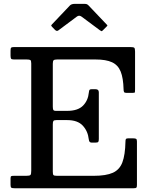

<svg xmlns="http://www.w3.org/2000/svg" viewBox="-20 -1000 809 1020"><path d="M121.5 -684H54.5Q41.5 -684 38.8 -688.5Q36 -693 36 -705V-730.5Q36 -743 39.2 -746.5Q42.5 -750 54.5 -750H671.5Q688.5 -750 693 -746.5Q697.5 -743 697.5 -726V-526.5Q697.5 -514 696.8 -510.2Q696 -506.5 683 -506.5H652.5Q641.5 -506.5 639 -511.2Q636.5 -516 636.5 -525.5Q635 -585.5 621 -620Q607 -654.5 575.2 -669.2Q543.5 -684 488 -684H283.5Q269.5 -684 265 -680Q260.5 -676 260.5 -661.5V-434Q260.5 -422 263 -416.5Q265.5 -411 277.5 -411H336.5Q393.5 -411 420.8 -438.5Q448 -466 452 -508.5Q453 -519 455.5 -522.5Q458 -526 466 -526H488Q505 -526 505 -509.5V-262.5Q505 -250.5 502.2 -246.5Q499.5 -242.5 488 -242.5H466.5Q460.5 -242.5 456.8 -245.8Q453 -249 451.5 -260.5Q447 -303 419.8 -332.5Q392.5 -362 337 -362H280Q267 -362 263.8 -357.5Q260.5 -353 260.5 -339V-88Q260.5 -73.5 264.2 -69.8Q268 -66 283 -66H478Q543.5 -66 579.5 -82.2Q615.5 -98.5 630.2 -137.8Q645 -177 646.5 -247Q646.5 -258 649 -261.5Q651.5 -265 660 -265H688.5Q699 -265 703.2 -262.2Q707.5 -259.5 707.5 -248.5V-17.5Q707.5 -6 704.5 -3Q701.5 0 690.5 0H56.5Q44.5 0 40.2 -2.8Q36 -5.5 36 -18V-52Q36 -62.5 39.8 -64.2Q43.5 -66 54 -66H119.5Q137.5 -66 141.8 -70.5Q146 -75 146 -93V-663Q146 -678 141.2 -681Q136.5 -684 121.5 -684ZM272 -841.5 257.5 -856.5Q252 -862.5 252 -864.5Q252 -866.5 257.5 -872L351.5 -971Q359.5 -979.5 378 -979.5H427.5Q437.5 -979.5 441.8 -977.5Q446 -975.5 450.5 -971L546.5 -870Q550.5 -866.5 550.5 -864.8Q550.5 -863 546.5 -859L527 -839.5Q521.5 -834 519.5 -834.2Q517.5 -834.5 511 -839L413.5 -911.5Q400.5 -921 388.5 -912L290 -838.5Q281.5 -832 272 -841.5Z"/></svg>

Font: Besley Medium
Style: Regular
Weight: 500
Designer: Owen Earl
Foundry: indestructible type*
Version: Version 2.001; ttfautohint (v1.8.3)